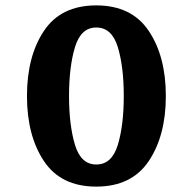

<svg xmlns="http://www.w3.org/2000/svg" viewBox="-20 -682 715 712"><path d="M80 -326Q80 -473 143 -567.5Q206 -662 337 -662Q468 -662 531.5 -567.5Q595 -473 595 -326Q595 -179 531.5 -84.5Q468 10 337 10Q206 10 143 -84.5Q80 -179 80 -326ZM439 -326Q439 -434 417 -507Q395 -580 337 -580Q280 -580 258 -507Q236 -434 236 -326Q236 -218 258 -145Q280 -72 337 -72Q395 -72 417 -145Q439 -218 439 -326Z"/></svg>

Font: Andada Pro ExtraBold
Style: Regular
Weight: 800
Designer: Carolina Giovagnoli
Foundry: Huerta Tipografica
Version: Version 3.005; ttfautohint (v1.8.4)